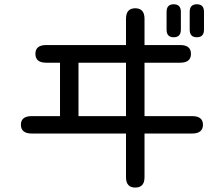

<svg xmlns="http://www.w3.org/2000/svg" viewBox="-20 -804 1040 892"><path d="M565.4 19.5V-183.6H127.9Q77.1 -183.6 77.1 -224.6Q77.1 -264.6 127.9 -264.6H258.8V-512.7H194.3Q144.5 -512.7 144.5 -553.7Q144.5 -594.7 194.3 -594.7H565.4V-716.8Q565.4 -765.6 608.4 -765.6Q651.4 -765.6 651.4 -716.8V-594.7H817.4Q867.2 -594.7 867.2 -553.7Q867.2 -512.7 817.4 -512.7H651.4V-264.6H872.1Q922.9 -264.6 922.9 -224.6Q922.9 -183.6 872.1 -183.6H651.4V19.5Q651.4 67.4 608.4 67.4Q565.4 67.4 565.4 19.5ZM565.4 -264.6V-512.7H344.7V-264.6ZM753.9 -666V-749Q753.9 -784.2 787.1 -784.2Q820.3 -784.2 820.3 -749V-666Q820.3 -630.9 787.1 -630.9Q753.9 -630.9 753.9 -666ZM861.3 -666V-749Q861.3 -784.2 894.5 -784.2Q927.7 -784.2 927.7 -749V-666Q927.7 -630.9 894.5 -630.9Q861.3 -630.9 861.3 -666Z"/></svg>

Font: jf-openhuninn-2.1
Style: Regular
Weight: 400
Designer: [Kosugi Maru]
Designed by MOTOYA      

[Varela Round]
Joe Prince (Latin component); Avraham Cornfeld (Hebrew component)
Foundry: justfont Co., Ltd.
Version: 2.1